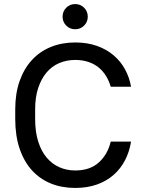

<svg xmlns="http://www.w3.org/2000/svg" viewBox="-20 -917 710 945"><path d="M350 8Q284 8 230 -14Q176 -36 137 -79Q98 -122 76.5 -185.5Q55 -249 55 -331V-379Q55 -457 76.5 -518Q98 -579 137 -621.5Q176 -664 230.5 -686Q285 -708 350 -708Q410 -708 457.5 -691Q505 -674 539.5 -644.5Q574 -615 595.5 -575.5Q617 -536 625 -490H525Q517 -518 502.5 -542Q488 -566 466.5 -584Q445 -602 415.5 -612Q386 -622 350 -622Q308 -622 271.5 -606.5Q235 -591 209 -560Q183 -529 168 -484Q153 -439 153 -379V-331Q153 -268 168 -220.5Q183 -173 209.5 -141.5Q236 -110 272 -94Q308 -78 350 -78Q423 -78 466.5 -117.5Q510 -157 525 -220H625Q617 -170 595.5 -128.5Q574 -87 539.5 -56.5Q505 -26 457.5 -9Q410 8 350 8ZM350 -773Q324 -773 306 -791Q288 -809 288 -835Q288 -861 306 -879Q324 -897 350 -897Q376 -897 394 -879Q412 -861 412 -835Q412 -809 394 -791Q376 -773 350 -773Z"/></svg>

Font: PT Root UI Medium
Style: Regular
Weight: 500
Designer: Vitaly Kuzmin
Foundry: ParaType Ltd.
Version: Version 2.001G